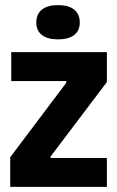

<svg xmlns="http://www.w3.org/2000/svg" viewBox="-20 -731 459 751"><path d="M20 0V-116L239 -407V-414H24V-527H398V-410L178 -119V-113H398V0ZM207 -577Q166 -577 144 -594Q122 -611 122 -643Q122 -676 144 -693.5Q166 -711 207 -711Q248 -711 270 -693.5Q292 -676 292 -643Q292 -611 270 -594Q248 -577 207 -577Z"/></svg>

Font: Bricolage Grotesque 72pt SemiCondensed
Style: Bold
Weight: 700
Width: 4
Designer: Mathieu Triay
Foundry: Atelier Triay
Version: Version 1.001;gftools[0.9.33.dev8+g029e19f]